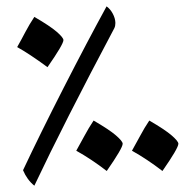

<svg xmlns="http://www.w3.org/2000/svg" viewBox="-20 -526 593 606"><path d="M88.4 60.1Q65.4 41.5 52.7 11.2Q106 -102.1 180.9 -248.8Q255.9 -395.5 316.4 -505.9Q328.1 -497.6 335.9 -482.9Q343.8 -468.3 344.2 -453.6Q344.2 -443.8 340.8 -437Q181.6 -137.2 88.4 60.1ZM34.2 -377.4Q48.3 -402.3 60.5 -425.8Q72.8 -449.2 88.4 -472.7Q138.2 -443.8 159.2 -425.5Q180.2 -407.2 180.2 -399.4Q180.2 -386.2 129.9 -314Q72.8 -356 34.2 -377.4ZM220.7 -50.3Q234.9 -75.2 247.3 -98.6Q259.8 -122.1 275.4 -145.5Q325.2 -116.7 346.2 -98.4Q367.2 -80.1 367.2 -72.3Q367.2 -58.6 316.9 13.7Q268.1 -23.9 220.7 -50.3ZM396.5 -50.3Q410.6 -75.2 423.1 -98.6Q435.5 -122.1 451.2 -145.5Q501 -116.7 522 -98.4Q543 -80.1 543 -72.3Q543 -58.6 492.7 13.7Q443.8 -23.9 396.5 -50.3Z"/></svg>

Font: Noto Naskh Arabic
Style: Regular
Weight: 400
Designer: Monotype Design team
Foundry: Monotype Imaging Inc.
Version: Version 1.01